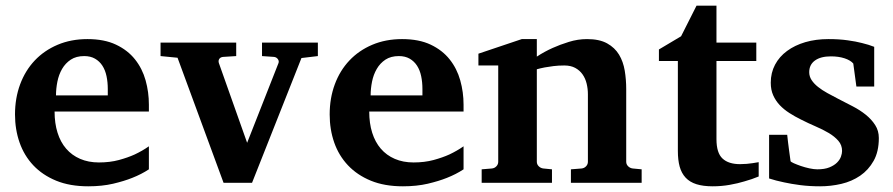

<svg xmlns="http://www.w3.org/2000/svg" viewBox="-20 -636 3108 668"><path d="M355 -326.2Q355 -350.1 350.6 -371.1Q346.2 -392.1 336.2 -407.5Q326.2 -422.9 310.5 -431.9Q294.9 -440.9 272.9 -440.9Q245.1 -440.9 226.3 -428.5Q207.5 -416 196 -396.2Q184.6 -376.5 179.7 -352.1Q174.8 -327.6 174.8 -304.2H355ZM498 -46.9Q472.2 -29.8 439.9 -17.1Q412.1 -5.9 373.5 3.2Q335 12.2 287.1 12.2Q223.1 12.2 175.5 -7.3Q127.9 -26.9 95.9 -60.8Q64 -94.7 48.1 -140.1Q32.2 -185.5 32.2 -237.8Q32.2 -294.4 50 -342.5Q67.9 -390.6 100.8 -425.5Q133.8 -460.4 180.4 -480.2Q227.1 -500 284.2 -500Q342.8 -500 383.5 -480.7Q424.3 -461.4 449.7 -429.4Q475.1 -397.5 486.6 -356.4Q498 -315.4 498 -272V-248H169.9Q169.9 -207 180.2 -174.3Q190.4 -141.6 210.2 -118.7Q230 -95.7 258.8 -83.3Q287.6 -70.8 324.2 -70.8Q362.3 -70.8 393.8 -79.3Q425.3 -87.9 448.7 -98.6Q475.6 -111.3 498 -127Z M1028.8 -434.1 856.9 0H757.8L597.7 -435.1L538.6 -440.9V-487.8H801.8V-440.9L755.9 -438Q746.6 -437 742.7 -430.7Q738.8 -424.3 741.7 -416L839.8 -139.2L948.7 -416Q951.7 -423.3 946.8 -430.2Q941.9 -437 933.6 -438L891.6 -440.9V-487.8H1085.9V-440.9Z M1449.7 -326.2Q1449.7 -350.1 1445.3 -371.1Q1440.9 -392.1 1430.9 -407.5Q1420.9 -422.9 1405.3 -431.9Q1389.6 -440.9 1367.7 -440.9Q1339.8 -440.9 1321 -428.5Q1302.2 -416 1290.8 -396.2Q1279.3 -376.5 1274.4 -352.1Q1269.5 -327.6 1269.5 -304.2H1449.7ZM1592.8 -46.9Q1566.9 -29.8 1534.7 -17.1Q1506.8 -5.9 1468.3 3.2Q1429.7 12.2 1381.8 12.2Q1317.9 12.2 1270.3 -7.3Q1222.7 -26.9 1190.7 -60.8Q1158.7 -94.7 1142.8 -140.1Q1127 -185.5 1127 -237.8Q1127 -294.4 1144.8 -342.5Q1162.6 -390.6 1195.6 -425.5Q1228.5 -460.4 1275.1 -480.2Q1321.8 -500 1378.9 -500Q1437.5 -500 1478.3 -480.7Q1519 -461.4 1544.4 -429.4Q1569.8 -397.5 1581.3 -356.4Q1592.8 -315.4 1592.8 -272V-248H1264.6Q1264.6 -207 1274.9 -174.3Q1285.2 -141.6 1304.9 -118.7Q1324.7 -95.7 1353.5 -83.3Q1382.3 -70.8 1418.9 -70.8Q1457 -70.8 1488.5 -79.3Q1520 -87.9 1543.5 -98.6Q1570.3 -111.3 1592.8 -127Z M1966.3 0V-46.9L2003.4 -49.8Q2012.7 -50.8 2019 -57.4Q2025.4 -64 2025.4 -73.2V-308.1Q2025.4 -327.1 2021 -345.2Q2016.6 -363.3 2006.8 -377.2Q1997.1 -391.1 1981.4 -399.7Q1965.8 -408.2 1943.4 -408.2Q1922.9 -408.2 1905.3 -406Q1887.7 -403.8 1875 -401.4Q1859.9 -398.4 1847.7 -395V-73.2Q1847.7 -64 1854.5 -57.4Q1861.3 -50.8 1870.6 -49.8L1900.4 -46.9V0H1655.8V-46.9L1691.4 -49.8Q1700.7 -50.8 1707 -57.4Q1713.4 -64 1713.4 -73.2V-408.2H1644.5V-449.2L1795.4 -500H1847.7V-439Q1873.5 -456.1 1902.8 -469.2Q1927.7 -480.5 1959 -490.2Q1990.2 -500 2022.5 -500Q2065.4 -500 2092.3 -485.1Q2119.1 -470.2 2133.8 -445.8Q2148.4 -421.4 2153.6 -390.1Q2158.7 -358.9 2158.7 -326.2V-73.2Q2158.7 -64 2165.5 -57.4Q2172.4 -50.8 2181.6 -49.8L2212.4 -46.9V0Z M2619.6 -22Q2596.2 -12.2 2569.8 -4.9Q2547.4 2 2518.8 7.1Q2490.2 12.2 2459.5 12.2Q2426.3 12.2 2403.1 4.9Q2379.9 -2.4 2365.5 -17.8Q2351.1 -33.2 2344.7 -56.2Q2338.4 -79.1 2338.4 -110.8V-423.8H2272.5V-463.9L2349.6 -509.8L2403.3 -616.2H2472.7V-487.8H2611.3V-423.8H2472.7V-151.9Q2472.7 -104 2493.7 -84.5Q2514.6 -64.9 2554.7 -64.9Q2566.4 -64.9 2578.1 -65.9Q2589.8 -66.9 2599.1 -68.4Q2609.9 -69.8 2619.6 -71.8Z M3021.5 -335H2959.5L2948.7 -415Q2939 -426.3 2918.5 -433.1Q2897.9 -439.9 2870.6 -439.9Q2835.4 -439.9 2815.4 -425.5Q2795.4 -411.1 2795.4 -384.8Q2795.4 -370.1 2803.7 -357.4Q2812 -344.7 2826.2 -333.5Q2840.3 -322.3 2858.4 -312.3Q2876.5 -302.2 2896.5 -292Q2921.4 -279.3 2946.8 -266.1Q2972.2 -252.9 2992.2 -236.8Q3012.2 -220.7 3024.9 -200.9Q3037.6 -181.2 3037.6 -155.8Q3037.6 -108.4 3019.5 -76.4Q3001.5 -44.4 2972.7 -24.7Q2943.8 -4.9 2907.2 3.7Q2870.6 12.2 2833.5 12.2Q2796.4 12.2 2764.4 8.1Q2732.4 3.9 2708 -1.5Q2679.7 -7.3 2655.8 -15.1V-167H2718.8Q2719.7 -156.7 2721.7 -141.1Q2723.6 -125.5 2725.6 -110.8Q2727.5 -93.8 2730.5 -75.2Q2731.4 -72.8 2741.7 -68.1Q2752 -63.5 2766.1 -58.6Q2780.3 -53.7 2795.9 -50.3Q2811.5 -46.9 2823.7 -46.9Q2849.1 -46.9 2865.7 -53.7Q2882.3 -60.5 2892.1 -70.3Q2901.9 -80.1 2905.8 -91.1Q2909.7 -102.1 2909.7 -110.8Q2909.7 -131.3 2896.7 -146.2Q2883.8 -161.1 2863.3 -173.3Q2842.8 -185.5 2817.1 -196.5Q2791.5 -207.5 2766.6 -220.2Q2745.6 -230.5 2726.6 -242.7Q2707.5 -254.9 2693.1 -270Q2678.7 -285.2 2670.2 -304.2Q2661.6 -323.2 2661.6 -348.1Q2661.6 -382.8 2676.5 -410.9Q2691.4 -439 2718.3 -458.7Q2745.1 -478.5 2781.7 -489.3Q2818.4 -500 2862.3 -500Q2899.4 -500 2929 -495.8Q2958.5 -491.7 2979 -486.3Q3002.9 -480.5 3021.5 -473.1Z"/></svg>

Font: Charis SIL Phon
Style: Bold
Weight: 700
Foundry: SIL International
Version: Version 5.000